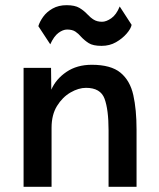

<svg xmlns="http://www.w3.org/2000/svg" viewBox="-20 -721 615 741"><path d="M71 0V-459H177L178 -375Q196 -416 236.5 -443.5Q277 -471 334 -471Q408 -471 445 -440.5Q482 -410 494.5 -354Q507 -298 507 -221V0H399V-218Q399 -298 383.5 -340Q368 -382 312 -382Q283 -382 252 -364Q221 -346 200 -312Q179 -278 179 -228V0ZM372 -544Q339 -544 322.5 -554.5Q306 -565 293 -579Q283 -591 271 -599Q259 -607 239 -607Q223 -607 205.5 -594Q188 -581 174 -550L128 -620Q133 -637 146.5 -656Q160 -675 183 -688Q206 -701 237 -701Q269 -701 286.5 -690.5Q304 -680 317 -666Q329 -653 342 -645Q355 -637 374 -637Q390 -637 409.5 -650.5Q429 -664 442 -696L488 -625Q485 -610 468.5 -591Q452 -572 427.5 -558Q403 -544 372 -544Z"/></svg>

Font: Alata
Style: Regular
Weight: 400
Designer: Spyros Zevelakis, Eben Sorkin
Foundry: Spyros Zevelakis
Version: Version 1.005; ttfautohint (v1.8.4.7-5d5b)